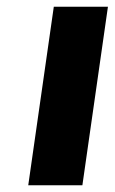

<svg xmlns="http://www.w3.org/2000/svg" viewBox="-20 -551 341 571"><path d="M64 0 140 -531H301L225 0Z"/></svg>

Font: Lexend
Style: Bold Italic
Weight: 700
Italic angle: -8.13011°
Designer: Bonnie Shaver-Troup, Thomas Jockin
Foundry: Lexend
Version: Version 1.007